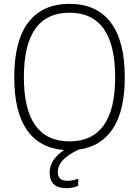

<svg xmlns="http://www.w3.org/2000/svg" viewBox="-20 -770 722 997"><path d="M324 207Q238 207 238 127Q238 93 255 65.5Q272 38 312 9Q185 -1 119.5 -95.5Q54 -190 54 -369Q54 -559 127.5 -654.5Q201 -750 341 -750Q481 -750 554.5 -654Q628 -558 628 -369Q628 -196 566 -102Q504 -8 387 7Q330 35 305 63Q280 91 280 124Q280 169 330 169Q356 169 386 158V195Q359 207 324 207ZM341 -36Q578 -36 578 -369Q578 -537 518.5 -620.5Q459 -704 341 -704Q104 -704 104 -369Q104 -36 341 -36Z"/></svg>

Font: Encode Sans Narrow
Style: ExtraLight
Weight: 200
Designer: Pablo Impallari, Andres Torresi
Foundry: Pablo Impallari, Andres Torresi
Version: Version 1.000; ttfautohint (v1.00) -l 8 -r 50 -G 200 -x 14 -